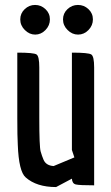

<svg xmlns="http://www.w3.org/2000/svg" viewBox="-20 -750 451 777"><path d="M281 -113 271 -143V-537Q338 -537 349.5 -529.5Q361 -522 361 -477V0Q302 0 287 -3.5Q272 -7 271 -27L207 7Q128 7 84 -32Q56 -56 52 -164Q50 -197 50 -271V-537Q117 -537 128 -529.5Q139 -522 139 -477V-273Q139 -156 144.5 -137Q150 -118 156 -104Q166 -80 197 -78ZM122.5 -610Q99 -610 80.5 -628.5Q62 -647 62 -671.5Q62 -696 80 -713Q98 -730 122 -730Q146 -730 164 -713Q182 -696 182 -671.5Q182 -647 164 -628.5Q146 -610 122.5 -610ZM296 -610Q272 -610 253.5 -628.5Q235 -647 235 -671.5Q235 -696 253 -713Q271 -730 295.5 -730Q320 -730 338 -713Q356 -696 356 -671.5Q356 -647 338 -628.5Q320 -610 296 -610Z"/></svg>

Font: Economica
Style: Bold
Weight: 700
Designer: Vicente Lamonaca
Foundry: Vicente Lamonaca
Version: Version 1.100